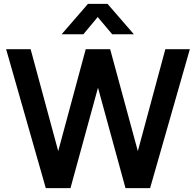

<svg xmlns="http://www.w3.org/2000/svg" viewBox="-20 -975 1015 995"><path d="M412.1 -797.4H299.3L436 -955.1H537.1L673.8 -797.4H561.5L486.3 -886.7ZM345.2 0H217.3L11.7 -720.2H138.7L281.7 -191.9L424.3 -720.2H550.8L694.3 -191.9L836.9 -720.2H963.9L757.8 0H630.4L487.8 -520.5Z"/></svg>

Font: Vela Sans Bd
Style: Bold
Weight: 700
Designer: Principal design: Mikhail Sharanda - project Manrope.
Design modification: Ravid Balaliev
Foundry: Mikhail Sharanda
Version: Version 1.001